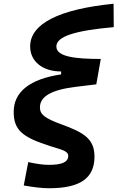

<svg xmlns="http://www.w3.org/2000/svg" viewBox="-20 -772 628 1026"><path d="M241.7 233.9C408.2 233.9 484.9 180.7 484.9 64.9C484.9 -28.8 429.7 -63.5 308.6 -107.4C219.7 -139.6 193.4 -160.2 193.4 -198.2C193.4 -256.3 253.9 -292 385.7 -308.1L494.6 -321.3L518.6 -457C381.3 -457 281.2 -468.8 281.2 -523.4C281.2 -576.7 377.9 -608.4 587.9 -627L586.9 -752C293.9 -722.7 141.1 -644.5 141.1 -523.9C141.1 -443.8 207.5 -390.1 306.6 -390.1V-374.5C139.6 -349.6 53.2 -281.2 53.2 -174.3C53.2 -76.7 99.6 -38.1 251.5 9.8C308.1 27.8 344.7 34.2 344.7 61C344.7 96.2 306.6 108.9 241.7 108.9C210.4 108.9 179.2 104.5 130.9 94.2L106.9 219.2C167.5 229.5 206.1 233.9 241.7 233.9Z"/></svg>

Font: Cascadia Code NF
Style: Bold Italic
Weight: 700
Italic angle: -10°
Monospace: yes
Designer: Aaron Bell
Foundry: Saja Typeworks
Version: Version 2404.023